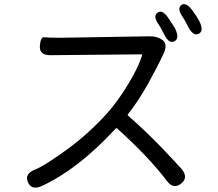

<svg xmlns="http://www.w3.org/2000/svg" viewBox="-20 -862 1040 915"><path d="M843 13Q807 42 775 0Q692 -111 538 -250Q534 -253 531 -249Q352 -55 178 25Q130 46 113 6Q96 -33 145 -53Q194 -72 308 -156Q409 -231 492 -324Q544 -383 591 -461Q640 -542 657 -598Q658 -603 653 -603L221 -599Q167 -598 170 -643Q173 -687 191 -684.5Q209 -682 268 -682L692 -689Q729 -690 755 -671Q780 -651 760 -607Q728 -539 685 -462Q638 -378 590 -318Q587 -314 591 -310Q660 -251 748 -161Q824 -81 846 -56Q879 -15 843 13ZM811 -665Q785 -652 762 -699Q744 -734 737 -744Q707 -786 731 -802Q754 -818 783 -775Q808 -738 815 -725Q837 -678 811 -665ZM927 -701Q901 -688 877 -734Q858 -771 852 -779Q822 -821 844 -838Q866 -854 897 -812Q918 -784 930 -761Q953 -714 927 -701Z"/></svg>

Font: Resource Han Rounded CN
Style: Regular
Weight: 400
Designer: Cyano Hao (round all glyphs); Ryoko NISHIZUKA  (kana, bopomofo & ideographs); Paul D. Hunt (Latin, Greek & Cyrillic); Sa
Foundry: Cyano Hao
Version: 0.990